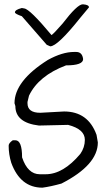

<svg xmlns="http://www.w3.org/2000/svg" viewBox="-20 -832 495 887"><path d="M322 -592H332Q360 -592 364 -559Q364 -530 285 -530Q158 -482 114 -390L107 -361V-355Q107 -311 166 -311L276 -317Q387 -317 426 -209L432 -174Q432 -70 264 16Q214 30 176 35Q74 35 32 -80Q20 -119 20 -159Q20 -171 39 -184H51Q82 -184 82 -105Q108 -27 164 -27H191Q272 -27 351 -121Q372 -151 372 -186Q372 -235 295 -255H291L160 -252Q51 -265 51 -342L47 -355Q47 -458 201 -555Q268 -592 322 -592ZM212 -618 196 -625 81 -757Q49 -768 49 -775Q49 -787 81 -795L92 -793Q118 -790 218 -670Q228 -676 269 -723Q337 -812 362 -812H364Q391 -810 391 -798L351 -750Q246 -618 212 -618Z"/></svg>

Font: Just Me Again Down Here
Style: Regular
Weight: 400
Designer: Kimberly Geswein
Foundry: Kimberly Geswein
Version: Version 1.002 2007